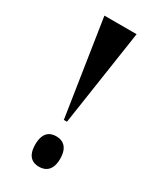

<svg xmlns="http://www.w3.org/2000/svg" viewBox="-185 -776 705 847"><g transform="rotate(30 167.0 -353.0)"><path d="M159 -226H175L248 -714H84ZM167 8C201 8 231 -11 231 -69C231 -128 201 -147 167 -147C132 -147 104 -128 104 -69C104 -11 132 8 167 8Z"/></g></svg>

Font: Noto Serif Display ExtraCondensed ExtraBold
Style: Regular
Weight: 800
Width: 2
Designer: Monotype Design Team
Foundry: Monotype Imaging Inc.
Version: Version 2.009